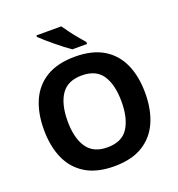

<svg xmlns="http://www.w3.org/2000/svg" viewBox="-163 -1067 1122 1211"><g transform="rotate(-20 398.0 -462.0)"><path d="M738 -358Q738 -247 701.5 -164.5Q665 -82 590 -36Q515 10 398 10Q282 10 206.5 -36Q131 -82 94.5 -165Q58 -248 58 -359Q58 -470 94.5 -552Q131 -634 206.5 -679.5Q282 -725 399 -725Q515 -725 590 -679.5Q665 -634 701.5 -551.5Q738 -469 738 -358ZM217 -358Q217 -246 260 -181.5Q303 -117 398 -117Q495 -117 537 -181.5Q579 -246 579 -358Q579 -471 537 -535Q495 -599 399 -599Q303 -599 260 -535Q217 -471 217 -358ZM384 -934Q399 -912 419.5 -884.5Q440 -857 461.5 -831.5Q483 -806 499 -787V-774H400Q381 -787 355.5 -806.5Q330 -826 303.5 -848Q277 -870 254 -890Q231 -910 217 -924V-934Z"/></g></svg>

Font: Noto Sans Javanese
Style: Regular
Weight: 400
Designer: Monotype Design Team
Foundry: Monotype Imaging Inc.
Version: Version 2.004